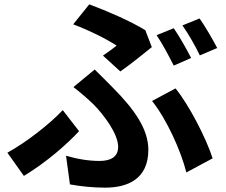

<svg xmlns="http://www.w3.org/2000/svg" viewBox="-20 -810 1040 884"><path d="M454 -554 534 -481C575 -509 652 -571 679 -593L649 -671C581 -713 474 -759 391 -790L317 -698C392 -670 473 -629 517 -600C503 -589 478 -570 454 -554ZM284 -93 302 39C351 48 409 54 464 54C568 54 663 14 663 -120C663 -212 604 -302 497 -409C471 -436 445 -461 416 -490L318 -409C351 -384 385 -354 410 -330C455 -285 524 -195 524 -134C524 -87 489 -69 438 -69C390 -69 338 -77 284 -93ZM838 -16 959 -81C929 -174 851 -326 788 -403L680 -345C747 -262 813 -116 838 -16ZM344 -206 269 -303C209 -239 100 -154 14 -107L90 0C197 -65 288 -146 344 -206ZM780 -680 701 -648C728 -609 759 -549 780 -508L860 -543C841 -580 806 -643 780 -680ZM899 -725 820 -693C847 -655 880 -597 900 -555L980 -589C962 -624 925 -688 899 -725Z"/></svg>

Font: Noto Sans HK
Style: Bold
Weight: 700
Designer: Ryoko NISHIZUKA 西塚涼子 (kana, bopomofo & ideographs); Paul D. Hunt (Latin, Greek & Cyrillic); Sandoll Communications 산돌커뮤니
Foundry: Adobe
Version: Version 2.002;hotconv 1.0.116;makeotfexe 2.5.65601